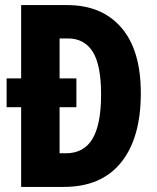

<svg xmlns="http://www.w3.org/2000/svg" viewBox="-20 -734 616 754"><path d="M244 -714Q380 -714 456.5 -625.5Q533 -537 533 -368Q533 -192 455.5 -96Q378 0 231 0H63V-313H6V-426H63V-714ZM247 -583H214V-426H280V-313H214V-132H238Q309 -132 343 -188.5Q377 -245 377 -363Q377 -479 344 -531Q311 -583 247 -583Z"/></svg>

Font: Noto Sans Gujarati ExtraCondensed ExtraBold
Style: Regular
Weight: 800
Width: 2
Designer: Jelle Bosma - Monotype Design Team, Universal Thirst
Foundry: Monotype Imaging Inc.
Version: Version 2.106; ttfautohint (v1.8.4.7-5d5b)